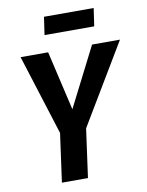

<svg xmlns="http://www.w3.org/2000/svg" viewBox="-95 -949 778 1016"><g transform="rotate(-10 294.0 -440.5)"><path d="M330 -261 294 0H154L190 -261L54 -692H202L276 -373L438 -692H588ZM199 -785 213 -881H480L466 -785Z"/></g></svg>

Font: Fira Sans Condensed SemiBold
Style: Italic
Weight: 600
Width: 3
Italic angle: -8°
Designer: bBox Type GmbH & Carrois Corporate GbR & Edenspiekermann AG
Foundry: bBox Type GmbH & Carrois Corporate GbR & Edenspiekermann AG
Version: Version 4.301